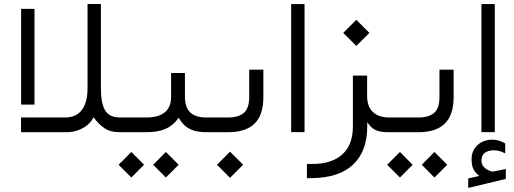

<svg xmlns="http://www.w3.org/2000/svg" viewBox="-20 -657 2556 954"><path d="M588.9 0H577.6Q552.2 0 532.5 -5.1Q512.7 -10.3 496.8 -21.7Q481 -33.2 470.2 -44.2Q459.5 -55.2 444.8 -74.2Q426.8 -38.6 389.4 -19.3Q352.1 0 311 0H84.5V-73.2H302.7Q358.4 -73.2 386.7 -110.6Q415 -147.9 415 -219.2V-637.2H481.4V-218.8Q481.4 -144 502.2 -108.6Q522.9 -73.2 578.6 -73.2H588.9Q593.3 -73.2 595.9 -69.1Q598.6 -64.9 600.3 -57.4Q602.1 -49.8 602.1 -40V-34.7Q602.1 -24.4 600.3 -16.6Q598.6 -8.8 595.7 -4.4Q592.8 0 588.9 0ZM85 -612.8H151.4V-137.2H85Z M741.2 161.6 804.2 98.1 867.7 161.6 804.2 225.1ZM569.3 161.6 632.8 98.1 695.8 161.6 632.8 225.1ZM1017.1 0H1007.8Q956.1 0 925 -15.1Q894 -30.3 873.5 -63L867.7 -71.8L861.3 -63.5Q836.9 -30.8 799.6 -15.4Q762.2 0 702.6 0H585.4Q572.8 0 572.8 -34.7V-40Q572.8 -50.3 574.2 -57.6Q575.7 -64.9 578.6 -69.1Q581.5 -73.2 585.4 -73.2H705.1Q830.1 -73.2 830.1 -175.8V-294.4H898.9V-175.8Q898.9 -124.5 924.6 -98.9Q950.2 -73.2 1007.3 -73.2H1017.6Q1023.4 -73.2 1026.9 -64.2Q1030.3 -55.2 1030.3 -40V-34.7Q1030.3 -19 1026.9 -9.5Q1023.4 0 1017.1 0Z M1013.7 -73.2H1112.3Q1166 -73.2 1192.1 -96.4Q1218.3 -119.6 1218.3 -174.8V-311H1288.6V-174.3Q1288.6 -85.9 1245.1 -43Q1201.7 0 1111.8 0H1013.7Q1001 0 1001 -34.7V-40Q1001 -50.3 1002.4 -57.6Q1003.9 -64.9 1006.8 -69.1Q1009.8 -73.2 1013.7 -73.2ZM1058.1 161.6 1123 96.7 1188 161.6 1123 226.6Z M1426.8 -636.7H1493.2V-0.5H1426.8Z M1685.5 -493.7 1750.5 -558.6 1815.4 -493.7 1750.5 -428.7ZM1923.3 0H1916.5Q1890.6 0 1873.3 -2.7Q1856 -5.4 1843.3 -12.2Q1830.6 -19 1822.5 -27.3Q1814.5 -35.6 1804.7 -50.3V-31.2V-28.3Q1804.7 93.8 1735.4 159.9Q1666 226.1 1532.7 228L1504.9 228.5V157.7H1531.7Q1628.9 157.7 1681.2 109.9Q1733.4 62 1733.4 -27.8V-281.2H1804.2V-179.7Q1804.2 -127.4 1833 -100.3Q1861.8 -73.2 1916.5 -73.2H1923.8Q1929.7 -73.2 1933.1 -64.2Q1936.5 -55.2 1936.5 -40V-34.7Q1936.5 -19 1933.1 -9.5Q1929.7 0 1923.3 0Z M2075.7 161.6 2138.7 98.1 2202.1 161.6 2138.7 225.1ZM1903.8 161.6 1967.3 98.1 2030.3 161.6 1967.3 225.1ZM1919.9 -73.2H2057.6Q2111.3 -73.2 2137.5 -96.4Q2163.6 -119.6 2163.6 -174.8V-311H2233.9V-174.3Q2233.9 -85.9 2190.4 -43Q2147 0 2058.1 0H1919.9Q1907.2 0 1907.2 -34.7V-40Q1907.2 -50.3 1908.7 -57.6Q1910.2 -64.9 1913.1 -69.1Q1916 -73.2 1919.9 -73.2Z M2356 212.4Q2338.4 198.2 2330.8 180.2Q2323.2 162.1 2323.2 135.3Q2323.2 90.8 2352.5 64Q2381.8 37.1 2427.2 37.1Q2459.5 37.1 2490.2 55.7V105.5Q2462.4 89.8 2434.1 89.8Q2405.8 89.8 2388.9 102.5Q2372.1 115.2 2372.1 141.6Q2372.6 176.8 2417.5 193.4Q2423.8 195.3 2428.2 195.3Q2430.2 195.3 2433.1 194.8Q2441.9 193.4 2452.1 191.2Q2462.4 189 2474.4 186.5Q2486.3 184.1 2493.2 182.6V231.9L2306.6 276.9V229.5L2354.5 218.8L2361.8 217.3ZM2372.1 -636.7H2438.5V-0.5H2372.1Z"/></svg>

Font: Shabnam Light WOL
Style: Light-WOL
Weight: 300
Foundry: DejaVu fonts team - Redesigned by Saber Rastikerdar - Based on Vazir font
Version: Version 5.0.0